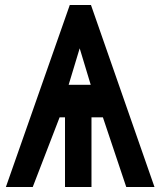

<svg xmlns="http://www.w3.org/2000/svg" viewBox="-20 -745 640 765"><path d="M258 -725H342.5L595.5 0H483L390 -277.5H344.5V0H239V-277.5H217.5L110.5 0H3.5ZM341.5 -407 297.5 -552.5 253.5 -407Z"/></svg>

Font: JuliaMono Black
Style: Regular
Weight: 900
Monospace: yes
Designer: cormullion
Foundry: corm
Version: Version 0.054; ttfautohint (v1.8.4)